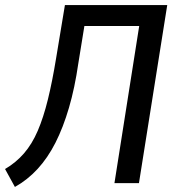

<svg xmlns="http://www.w3.org/2000/svg" viewBox="-33 -725 687 760"><path d="M26 15 -13 -56Q30 -81 62 -118Q94 -155 116.5 -207.5Q139 -260 156.5 -331Q174 -402 189 -494L224 -705H629L517 0H420L518 -622H301L277 -474Q263 -377 240 -298.5Q217 -220 186.5 -160Q156 -100 116 -56.5Q76 -13 26 15Z"/></svg>

Font: Nunito Sans 10pt Condensed SemiBold
Style: Italic
Weight: 600
Width: 3
Italic angle: -9°
Designer: Vernon Adams
Foundry: Vernon Adams
Version: Version 3.101;gftools[0.9.27]